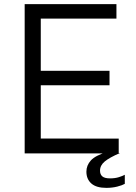

<svg xmlns="http://www.w3.org/2000/svg" viewBox="-20 -743 657 930"><path d="M99.5 0V-723H544V-653H177.5V-400H510.5V-330H177.5V-72L555 -71.5V0ZM398.5 88.5Q398.5 58 420.2 34Q442 10 502.5 -8.5L560.5 -1.5Q510.5 20 487.5 39Q464.5 58 464.5 83.5Q464.5 102 475.8 111.5Q487 121 513 121Q537.5 121 556.2 115Q575 109 584.5 103.5V147.5Q572.5 154.5 548 160.8Q523.5 167 495 167Q446.5 167 422.5 145.8Q398.5 124.5 398.5 88.5Z"/></svg>

Font: Public Sans Light
Style: Regular
Weight: 300
Designer: The Public Sans Project Authors: Dan O. Williams and USWDS (Libre Franklin designed by Pablo Impallari and Rodrigo Fuenz
Version: Version 1.007